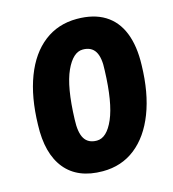

<svg xmlns="http://www.w3.org/2000/svg" viewBox="-108 -806 817 907"><g transform="rotate(-15 300.0 -352.5)"><path d="M284 11Q162 11 100.5 -64.5Q39 -140 44 -280Q47 -415 84.5 -513Q122 -611 190 -663.5Q258 -716 350 -716Q432 -716 486.5 -682.5Q541 -649 567 -584Q593 -519 590 -426Q587 -291 549 -193Q511 -95 443.5 -42Q376 11 284 11ZM294 -136Q343 -136 376.5 -213.5Q410 -291 415 -446Q419 -509 400.5 -539Q382 -569 340 -569Q292 -569 257.5 -493.5Q223 -418 218 -260Q215 -196 233.5 -166Q252 -136 294 -136Z"/></g></svg>

Font: Nunito Sans 11pt Black
Style: Italic
Weight: 900
Italic angle: -9°
Version: Version 3.101;gftools[0.9.27]